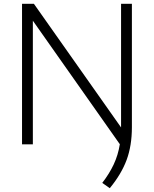

<svg xmlns="http://www.w3.org/2000/svg" viewBox="-20 -760 810 1011"><path d="M558 231 518.5 203Q556 154.5 579 105.2Q602 56 611 -0.5L153 -651V0H96V-740H158.5L617.5 -89V-740H674.5V-90Q674.5 7 646.8 82Q619 157 558 231Z"/></svg>

Font: Encode Sans Semi Expanded Light
Style: Regular
Weight: 300
Width: 6
Designer: Multiple Designers
Foundry: Impallari Type
Version: Version 3.000; ttfautohint (v1.8.3) -l 8 -r 50 -G 200 -x 14 